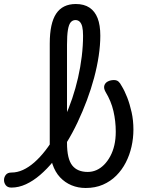

<svg xmlns="http://www.w3.org/2000/svg" viewBox="-125 -918 759 957"><path d="M-68 17Q-87 17 -96 5.5Q-105 -6 -105 -20.5Q-105 -35 -96 -46.5Q-87 -58 -68 -58Q-39 -58 -10.5 -71Q18 -84 46 -108.5Q74 -133 100.5 -167Q127 -201 151 -242Q175 -283 196.5 -330Q218 -377 235 -427.5Q252 -478 264 -530.5Q276 -583 282.5 -636.5Q289 -690 289 -740Q289 -754 302 -761.5Q315 -769 332 -769Q349 -769 362 -761.5Q375 -754 375 -740Q375 -693 367 -639.5Q359 -586 344 -530Q329 -474 308 -418Q287 -362 261.5 -308Q236 -254 206 -205.5Q176 -157 143 -116.5Q110 -76 75 -46Q40 -16 4 0.5Q-32 17 -68 17ZM302 19Q264 19 231.5 5.5Q199 -8 174.5 -34Q150 -60 136.5 -100Q123 -140 123 -192V-701Q123 -802 155 -850Q187 -898 253 -898Q294 -898 321 -880Q348 -862 361.5 -827.5Q375 -793 375 -740Q375 -721 362 -712Q349 -703 332 -703Q315 -703 302 -712Q289 -721 289 -740Q289 -768 285 -784.5Q281 -801 272.5 -809.5Q264 -818 251 -818Q237 -818 227.5 -807Q218 -796 213.5 -769Q209 -742 209 -695V-206Q209 -166 215.5 -138Q222 -110 235 -93.5Q248 -77 267.5 -69Q287 -61 312 -61Q335 -61 355.5 -70Q376 -79 393.5 -96.5Q411 -114 424.5 -139Q438 -164 445 -194.5Q452 -225 452 -262Q452 -314 440.5 -364Q429 -414 401 -460Q391 -478 395 -491.5Q399 -505 412.5 -512Q426 -519 443 -519Q457 -519 465.5 -511.5Q474 -504 481 -490Q496 -466 509 -432.5Q522 -399 531 -358.5Q540 -318 540 -272Q540 -229 530.5 -187Q521 -145 502 -108Q483 -71 454.5 -42.5Q426 -14 388 2.5Q350 19 302 19Z"/></svg>

Font: Playwrite HR Lijeva
Style: Regular
Weight: 400
Designer: Veronika Burian, José Scaglione
Foundry: TypeTogether
Version: Version 1.002